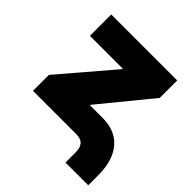

<svg xmlns="http://www.w3.org/2000/svg" viewBox="-182 -677 950 950"><g transform="rotate(45 292.5 -202.0)"><path d="M418.9 137.2V67.9Q418.9 32.7 404.1 16.4Q389.2 0 356 0H54.2V-111.3L291.5 -389.2V-391.6H61V-541H522.5V-418.5L304.2 -151.9V-148.9H392.6Q481.9 -148.9 530 -92.3Q578.1 -35.6 578.1 69.3V137.2Z"/></g></svg>

Font: Inter 17pt Black
Style: Regular
Weight: 900
Version: Version 4.001;git-66647c0bb